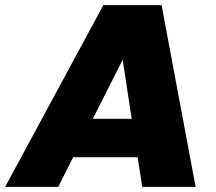

<svg xmlns="http://www.w3.org/2000/svg" viewBox="-62 -725 837 745"><path d="M490 0H697L565 -705H339L-42 0H164L222 -115H472ZM449 -264H298L414 -493Z"/></svg>

Font: SVN-Poppins ExtraBold
Style: Italic
Weight: 800
Italic angle: -10°
Designer: Ninad Kale (Devanagari), Jonny Pinhorn (Latin)
Foundry: Indian Type Foundry
Version: Version 3.002 2017